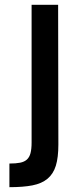

<svg xmlns="http://www.w3.org/2000/svg" viewBox="-20 -705 336 796"><path d="M19 71V-27Q46 -27 63.5 -30.5Q81 -34 91.5 -43.5Q102 -53 106.5 -70Q111 -87 111 -114V-685H221L222 -106Q222 -52 211.5 -18Q201 16 177 36Q153 56 114.5 63.5Q76 71 19 71Z"/></svg>

Font: Sunflower Medium
Style: Regular
Weight: 500
Designer: JIKJI
Foundry: JIKJI
Version: Version 1.00